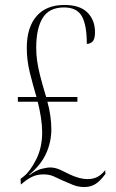

<svg xmlns="http://www.w3.org/2000/svg" viewBox="-20 -744 467 774"><path d="M320 10Q296 10 274.5 1.5Q253 -7 231 -17Q214 -25 196.5 -33Q179 -41 156 -41Q130 -41 111 -32Q92 -23 75 -9L64 0L63 -23L77 -34Q102 -54 126 -101.5Q150 -149 150 -211Q150 -238 145 -270.5Q140 -303 132 -334H52V-353H127Q112 -404 100 -452.5Q88 -501 88 -551Q88 -633 127 -678.5Q166 -724 240 -724Q302 -724 332.5 -693.5Q363 -663 363 -614Q363 -586 353 -576.5Q343 -567 330 -567Q330 -643 310 -678.5Q290 -714 238 -714Q178 -714 152 -671.5Q126 -629 126 -552Q126 -525 129.5 -499.5Q133 -474 141.5 -440Q150 -406 166 -353H292V-334H171Q179 -306 183 -277Q187 -248 187 -223Q187 -172 166 -125.5Q145 -79 98 -40L99 -38Q125 -58 148 -63.5Q171 -69 181 -69Q203 -69 225 -58.5Q247 -48 261 -41Q277 -33 296.5 -27.5Q316 -22 334 -22Q354 -22 371 -30Q388 -38 404 -58L405 -43Q384 -14 364.5 -2Q345 10 320 10Z"/></svg>

Font: Noto Serif Display ExtraCondensed ExtraLight
Style: Regular
Weight: 200
Width: 2
Designer: Monotype Design Team
Foundry: Monotype Imaging Inc.
Version: Version 2.009